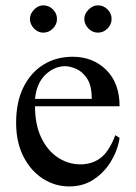

<svg xmlns="http://www.w3.org/2000/svg" viewBox="-20 -669 498 704"><path d="M402.8 -173.3 418.5 -163.6Q412.1 -119.6 387.9 -78.9Q363.8 -38.1 324.7 -11.7Q285.6 14.6 234.4 14.6Q181.6 14.6 137.2 -13.9Q92.8 -42.5 65.9 -95Q39.1 -147.5 39.1 -218.8Q39.1 -294.4 65.7 -348.6Q92.3 -402.8 139.2 -431.9Q186 -460.9 246.6 -460.9Q320.8 -460.9 369.6 -412.6Q418.5 -364.3 418.5 -279.3H108.4Q108.4 -212.4 130.9 -165Q153.3 -117.7 190.7 -92.5Q228 -67.4 271.5 -66.4Q314.9 -65.4 347.2 -88.6Q379.4 -111.8 402.8 -173.3ZM108.4 -306.6H316.4Q316.4 -356 298.8 -381.8Q281.2 -407.7 258.3 -417Q235.4 -426.3 219.2 -426.3Q179.7 -426.3 147 -395.5Q114.3 -364.7 108.4 -306.6ZM389.2 -599.6Q389.2 -579.6 374.3 -564.5Q359.4 -549.3 338.9 -549.3Q318.8 -549.3 304 -564.7Q289.1 -580.1 289.1 -599.6Q289.1 -618.2 304.7 -633.8Q320.3 -649.4 338.9 -649.4Q359.4 -649.4 374.3 -634.5Q389.2 -619.6 389.2 -599.6ZM189 -599.6Q189 -579.6 174.1 -564.5Q159.2 -549.3 138.7 -549.3Q119.1 -549.3 104.5 -564.7Q89.8 -580.1 89.8 -599.6Q89.8 -618.2 105 -633.8Q120.1 -649.4 138.7 -649.4Q159.2 -649.4 174.1 -634.5Q189 -619.6 189 -599.6Z"/></svg>

Font: BabelStone Englisc
Style: Regular
Weight: 400
Designer: Andrew West
Foundry: BabelStone
Version: Version 1.000 June 24, 2023